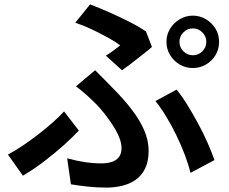

<svg xmlns="http://www.w3.org/2000/svg" viewBox="-20 -803 1040 872"><path d="M795 -613Q795 -588 813 -570Q831 -552 856 -552Q881 -552 899 -570Q917 -588 917 -613Q917 -638 899 -656Q881 -674 856 -674Q831 -674 813 -656Q795 -638 795 -613ZM736 -613Q736 -646 752.5 -672.5Q769 -699 796 -715.5Q823 -732 856 -732Q888 -732 915.5 -715.5Q943 -699 959 -672.5Q975 -646 975 -613Q975 -580 959 -553Q943 -526 915.5 -510Q888 -494 856 -494Q823 -494 796 -510Q769 -526 752.5 -553Q736 -580 736 -613ZM461 -550Q480 -562 498 -575.5Q516 -589 526 -597Q505 -613 471.5 -631.5Q438 -650 399.5 -668.5Q361 -687 322 -700L389 -783Q429 -768 475.5 -747.5Q522 -727 566.5 -704.5Q611 -682 643 -660L670 -590Q661 -581 644 -568Q627 -555 607 -539Q587 -523 568 -508.5Q549 -494 534 -484ZM285 -84Q325 -73 363.5 -67Q402 -61 441 -61Q466 -61 487 -67.5Q508 -74 520 -89.5Q532 -105 532 -130Q532 -154 520.5 -181.5Q509 -209 490.5 -237Q472 -265 452 -290Q432 -315 414 -333Q396 -351 372.5 -372Q349 -393 325 -411L412 -484Q433 -463 452.5 -443.5Q472 -424 491 -404Q543 -352 579.5 -304Q616 -256 635.5 -210Q655 -164 655 -118Q655 -69 638.5 -36.5Q622 -4 595 14.5Q568 33 533.5 41Q499 49 464 49Q421 49 379 44.5Q337 40 302 34ZM845 -18Q836 -56 819.5 -99.5Q803 -143 781.5 -187.5Q760 -232 735.5 -272.5Q711 -313 686 -344L782 -396Q806 -367 831 -326.5Q856 -286 880 -241.5Q904 -197 923 -154Q942 -111 954 -76ZM338 -210Q310 -180 270.5 -144.5Q231 -109 183.5 -72.5Q136 -36 84 -5L16 -101Q48 -118 83 -141.5Q118 -165 153 -192Q188 -219 218.5 -246Q249 -273 271 -297Z"/></svg>

Font: Noto Sans JP Thin SemiBold
Style: Regular
Weight: 600
Version: Version 2.004-H2;hotconv 1.0.118;makeotfexe 2.5.65603